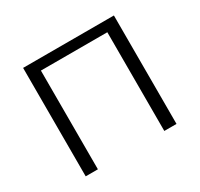

<svg xmlns="http://www.w3.org/2000/svg" viewBox="-140 -833 1050 1009"><g transform="rotate(-30 384.5 -329.0)"><path d="M660 -658V0H586V-599H183V0H109V-658Z"/></g></svg>

Font: EauTestInfant
Style: Regular
Weight: 400
Designer: Christian Thalmann (Catharsis Fonts)
Version: Version 0.001;PS 000.001;hotconv 1.0.88;makeotf.lib2.5.64775